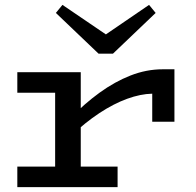

<svg xmlns="http://www.w3.org/2000/svg" viewBox="-20 -767 804 787"><path d="M269 -208V-283Q326 -342 388 -387Q450 -432 515 -457.5Q580 -483 647 -483H695V-268H604V-383Q556 -382 501 -362Q446 -342 387.5 -303.5Q329 -265 269 -208ZM51 0V-84H462V0ZM206 -24V-471H311V-24ZM51 -387V-471H305V-387ZM591 -747 618 -714 443 -547H384L209 -714L236 -747L414 -626Z"/></svg>

Font: BioRhyme SemiExpanded
Style: Regular
Weight: 400
Width: 6
Designer: Aoife Mooney
Foundry: Aoife Mooney Type
Version: Version 1.600;gftools[0.9.33]